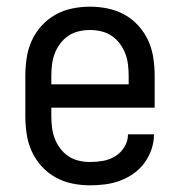

<svg xmlns="http://www.w3.org/2000/svg" viewBox="-20 -548 540 576"><path d="M250 8Q223 8 196.5 2.5Q170 -3 146.5 -16Q123 -29 104.5 -49.5Q86 -70 75 -94.5Q64 -119 60 -146Q56 -173 56 -200V-320Q56 -347 60 -374Q64 -401 75 -425.5Q86 -450 104.5 -470.5Q123 -491 146.5 -504Q170 -517 196.5 -522.5Q223 -528 250 -528Q277 -528 303.5 -522.5Q330 -517 353.5 -504Q377 -491 395.5 -470.5Q414 -450 425 -425.5Q436 -401 440 -374Q444 -347 444 -320V-225H134V-200Q134 -183 136 -166Q138 -149 144 -133Q150 -117 160.5 -103Q171 -89 185 -79.5Q199 -70 216 -66Q233 -62 250 -62Q270 -62 289.5 -65.5Q309 -69 326 -79.5Q343 -90 353.5 -107.5Q364 -125 364 -145H442Q442 -122 434.5 -100Q427 -78 413.5 -59.5Q400 -41 381 -27.5Q362 -14 340.5 -6Q319 2 296 5Q273 8 250 8ZM366 -295V-320Q366 -337 364 -354Q362 -371 356 -387Q350 -403 339.5 -417Q329 -431 315 -440.5Q301 -450 284 -454Q267 -458 250 -458Q233 -458 216 -454Q199 -450 185 -440.5Q171 -431 160.5 -417Q150 -403 144 -387Q138 -371 136 -354Q134 -337 134 -320V-295Z"/></svg>

Font: Iosevka Custom
Style: Regular
Weight: 400
Monospace: yes
Designer: Belleve Invis
Foundry: Belleve Invis
Version: Version 32.5.0; ttfautohint (v1.8.4)